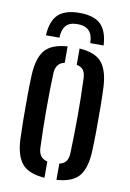

<svg xmlns="http://www.w3.org/2000/svg" viewBox="-87 -822 599 884"><g transform="rotate(10 212.0 -380.0)"><path d="M44.5 -147.5Q43 -184.5 42.2 -239.5Q41.5 -294.5 42 -351.8Q42.5 -409 44.5 -452.5Q49 -530.5 80 -566.2Q111 -602 184.5 -607V-530.5Q143 -521.5 141.5 -473.5Q138.5 -398.5 138.5 -307Q138.5 -215.5 142 -126.5Q143.5 -78 184.5 -69V7Q110.5 2 79.5 -34.2Q48.5 -70.5 44.5 -147.5ZM240.5 7V-69Q263 -74 272.2 -88Q281.5 -102 282.5 -125.5Q285.5 -215.5 285.8 -299.8Q286 -384 282.5 -475Q281.5 -499.5 272 -513Q262.5 -526.5 240.5 -531V-607Q315 -602 345.2 -565.2Q375.5 -528.5 379.5 -452.5Q381.5 -412 382 -357.5Q382.5 -303 382 -247.2Q381.5 -191.5 379.5 -147.5Q375.5 -70.5 345 -34.2Q314.5 2 240.5 7ZM212.5 -768.5Q144.5 -768.5 112.5 -737.5Q80.5 -706.5 77.5 -640H140.5Q141 -676.5 157.5 -696.2Q174 -716 212.5 -716Q284 -716 284.5 -640H347Q343.5 -706.5 312 -737.5Q280.5 -768.5 212.5 -768.5Z"/></g></svg>

Font: Big Shoulders Stencil Text SemiBold
Style: Regular
Weight: 600
Designer: Patric King
Foundry: XO Type Co
Version: Version 1.000